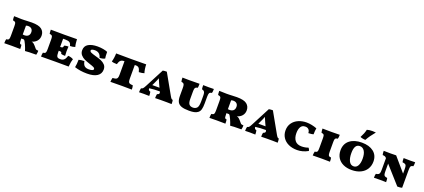

<svg xmlns="http://www.w3.org/2000/svg" viewBox="72 -2065 7466 3378"><g transform="rotate(20 3805.0 -376.0)"><path d="M658 -77Q658 -38 648 0Q487 0 440 7Q426 -41 397 -106Q369 -169 351 -178H303V-163Q303 -124 306.5 -106Q310 -88 318 -82Q326 -76 343 -75Q349 -53 349 2Q287 0 190 0Q136 0 50 2Q50 -46 58 -75Q83 -77 94.5 -84Q106 -91 110.5 -110.5Q115 -130 115 -171V-335Q115 -375 110.5 -392.5Q106 -410 95 -416.5Q84 -423 56 -429Q50 -456 50 -504Q126 -500 190 -500Q222 -500 248 -501Q274 -502 292 -503Q340 -506 382 -506Q513 -506 567.5 -463Q622 -420 622 -345Q622 -287 587 -245.5Q552 -204 494 -189Q520 -184 540 -166Q560 -148 602 -97Q610 -87 621 -83Q632 -79 658 -77ZM431 -341Q431 -381 407.5 -403.5Q384 -426 342 -426Q326 -426 303 -419V-253Q320 -250 332 -250Q380 -250 405.5 -273.5Q431 -297 431 -341Z M1282 -144Q1262 -92 1255 1L1018 0L738 2Q738 -45 746 -74Q771 -76 782.5 -83Q794 -90 798.5 -108Q803 -126 803 -164V-333Q803 -373 798.5 -390.5Q794 -408 782.5 -415Q771 -422 744 -426Q738 -456 738 -502Q856 -500 995 -500Q1175 -500 1228 -502Q1229 -468 1234 -428Q1239 -388 1247 -363Q1224 -355 1203 -351Q1182 -347 1153 -347Q1144 -391 1119.5 -408.5Q1095 -426 1036 -426H996V-273H1007Q1034 -273 1043.5 -283.5Q1053 -294 1053 -317Q1081 -329 1132 -329Q1128 -285 1128 -241Q1128 -190 1132 -154Q1081 -154 1055 -164Q1053 -187 1043 -194Q1033 -201 1007 -201H996V-171Q996 -113 1010 -92Q1024 -71 1062 -71H1079Q1116 -71 1141.5 -95Q1167 -119 1183 -174Q1214 -173 1241.5 -164Q1269 -155 1282 -144Z M1365 -28Q1378 -87 1378 -171Q1421 -184 1483 -184Q1493 -124 1521 -99Q1549 -74 1603 -74Q1644 -74 1667 -83Q1690 -92 1690 -108Q1690 -128 1665 -140.5Q1640 -153 1586 -170Q1523 -191 1482 -210Q1441 -229 1410.5 -264Q1380 -299 1380 -351Q1380 -431 1444 -468.5Q1508 -506 1614 -506Q1671 -506 1723 -496.5Q1775 -487 1803 -473Q1803 -381 1811 -352Q1794 -341 1766 -335Q1738 -329 1713 -329Q1700 -380 1669.5 -403.5Q1639 -427 1592 -427Q1558 -427 1539.5 -419Q1521 -411 1521 -398Q1521 -377 1547.5 -364.5Q1574 -352 1635 -335Q1701 -317 1745 -299Q1789 -281 1821 -247.5Q1853 -214 1853 -161Q1853 -80 1788 -36.5Q1723 7 1599 7Q1470 7 1365 -28Z M2339 -423V-171Q2339 -129 2345.5 -110Q2352 -91 2370 -84Q2388 -77 2428 -75Q2433 -63 2435.5 -40.5Q2438 -18 2438 2Q2374 0 2256 0Q2117 0 2037 2Q2037 -13 2041 -36.5Q2045 -60 2049 -75Q2090 -77 2109.5 -84Q2129 -91 2137.5 -110.5Q2146 -130 2146 -171V-423H2139Q2097 -423 2074 -402Q2051 -381 2037 -329Q1969 -329 1938 -344Q1948 -373 1954.5 -420Q1961 -467 1961 -502Q2040 -500 2246 -500Q2446 -500 2524 -502Q2524 -466 2530.5 -420.5Q2537 -375 2548 -345Q2511 -331 2448 -329Q2435 -383 2416 -403Q2397 -423 2358 -423Z M3183 2Q3160 0 3090 0H3038H2979Q2896 0 2874 2Q2874 -41 2881 -74Q2921 -85 2921 -111Q2921 -117 2916 -129L2912 -137Q2801 -137 2717 -125Q2714 -106 2725 -92.5Q2736 -79 2757 -74Q2764 -39 2764 2Q2726 0 2658 0Q2591 0 2573 2Q2573 -42 2582 -75Q2603 -77 2616.5 -91Q2630 -105 2651 -146L2835 -499Q2852 -503 2870 -504Q2888 -505 2909 -505L3122 -127Q3141 -94 3151 -84.5Q3161 -75 3176 -74Q3183 -51 3183 2ZM2884 -196 2855 -258 2845 -281Q2831 -309 2816 -348Q2803 -308 2779 -259L2749 -196Z M3271 -181V-326Q3271 -367 3266 -386.5Q3261 -406 3249 -414Q3237 -422 3211 -426Q3203 -456 3203 -502Q3253 -500 3328 -500Q3465 -500 3523 -502Q3523 -454 3518 -426Q3492 -421 3480.5 -412.5Q3469 -404 3464.5 -385Q3460 -366 3460 -326V-195Q3460 -124 3483.5 -96Q3507 -68 3556 -68Q3578 -68 3598 -76.5Q3618 -85 3632 -102Q3656 -133 3656 -226V-323Q3656 -361 3650.5 -381Q3645 -401 3632 -411Q3619 -421 3596 -426Q3591 -456 3591 -502Q3641 -500 3694 -500Q3745 -500 3791 -502Q3791 -447 3783 -426Q3748 -422 3737 -403.5Q3726 -385 3726 -335V-209Q3726 -140 3714.5 -97Q3703 -54 3672 -31Q3645 -10 3606 -1.5Q3567 7 3511 7Q3419 7 3367.5 -11Q3316 -29 3293.5 -69.5Q3271 -110 3271 -181Z M4499 -77Q4499 -38 4489 0Q4328 0 4281 7Q4267 -41 4238 -106Q4210 -169 4192 -178H4144V-163Q4144 -124 4147.5 -106Q4151 -88 4159 -82Q4167 -76 4184 -75Q4190 -53 4190 2Q4128 0 4031 0Q3977 0 3891 2Q3891 -46 3899 -75Q3924 -77 3935.5 -84Q3947 -91 3951.5 -110.5Q3956 -130 3956 -171V-335Q3956 -375 3951.5 -392.5Q3947 -410 3936 -416.5Q3925 -423 3897 -429Q3891 -456 3891 -504Q3967 -500 4031 -500Q4063 -500 4089 -501Q4115 -502 4133 -503Q4181 -506 4223 -506Q4354 -506 4408.5 -463Q4463 -420 4463 -345Q4463 -287 4428 -245.5Q4393 -204 4335 -189Q4361 -184 4381 -166Q4401 -148 4443 -97Q4451 -87 4462 -83Q4473 -79 4499 -77ZM4272 -341Q4272 -381 4248.5 -403.5Q4225 -426 4183 -426Q4167 -426 4144 -419V-253Q4161 -250 4173 -250Q4221 -250 4246.5 -273.5Q4272 -297 4272 -341Z M5169 2Q5146 0 5076 0H5024H4965Q4882 0 4860 2Q4860 -41 4867 -74Q4907 -85 4907 -111Q4907 -117 4902 -129L4898 -137Q4787 -137 4703 -125Q4700 -106 4711 -92.5Q4722 -79 4743 -74Q4750 -39 4750 2Q4712 0 4644 0Q4577 0 4559 2Q4559 -42 4568 -75Q4589 -77 4602.5 -91Q4616 -105 4637 -146L4821 -499Q4838 -503 4856 -504Q4874 -505 4895 -505L5108 -127Q5127 -94 5137 -84.5Q5147 -75 5162 -74Q5169 -51 5169 2ZM4870 -196 4841 -258 4831 -281Q4817 -309 4802 -348Q4789 -308 4765 -259L4735 -196Z M5712 -354Q5701 -348 5672 -344.5Q5643 -341 5618 -341Q5617 -384 5594 -407.5Q5571 -431 5531 -431Q5472 -431 5446 -386.5Q5420 -342 5420 -270Q5420 -183 5460 -131.5Q5500 -80 5585 -80Q5651 -80 5709 -102Q5728 -85 5735 -49Q5636 7 5531 7Q5439 7 5369.5 -25.5Q5300 -58 5262 -116.5Q5224 -175 5224 -251Q5224 -331 5265.5 -389Q5307 -447 5376.5 -477Q5446 -507 5528 -507Q5574 -507 5625.5 -496.5Q5677 -486 5722 -468Q5712 -421 5712 -354Z M5835 -74Q5860 -76 5871 -83Q5882 -90 5886 -109Q5890 -128 5890 -170V-333Q5890 -374 5886 -391Q5882 -408 5871.5 -415Q5861 -422 5834 -426Q5825 -456 5825 -502Q5881 -500 5991 -500Q6076 -500 6148 -502Q6148 -478 6146.5 -461Q6145 -444 6139 -426Q6113 -423 6102 -416Q6091 -409 6087 -391.5Q6083 -374 6083 -333V-170Q6083 -128 6087.5 -109Q6092 -90 6103 -83Q6114 -76 6140 -74Q6148 -51 6148 2Q6098 0 6002 0Q5911 0 5825 2Q5825 -15 5828 -38Q5831 -61 5835 -74Z M6253 -252Q6253 -373 6337 -440Q6421 -507 6563 -507Q6702 -507 6784 -442.5Q6866 -378 6866 -261Q6866 -182 6828 -120.5Q6790 -59 6719 -25Q6648 9 6553 9Q6462 9 6394 -23Q6326 -55 6289.5 -114Q6253 -173 6253 -252ZM6670 -244Q6670 -336 6637.5 -386.5Q6605 -437 6549 -437Q6449 -437 6449 -270Q6449 -178 6478 -121Q6507 -64 6564 -64Q6615 -64 6642.5 -112Q6670 -160 6670 -244ZM6504 -592Q6528 -638 6542 -673.5Q6556 -709 6565 -748Q6603 -761 6667 -761Q6707 -761 6731 -757Q6647 -657 6601 -572Q6575 -572 6547.5 -578Q6520 -584 6504 -592Z M7560 -502Q7560 -452 7554 -426Q7528 -421 7517 -414Q7506 -407 7502 -386.5Q7498 -366 7498 -320V-2Q7480 4 7460.5 5.5Q7441 7 7410 7L7121 -317V-178Q7121 -135 7126.5 -115Q7132 -95 7146 -87Q7160 -79 7192 -74Q7199 -48 7199 2Q7151 0 7089 0Q7013 0 6971 2Q6971 -49 6979 -74Q7010 -79 7024.5 -87Q7039 -95 7045.5 -115.5Q7052 -136 7052 -178V-394L7046 -401Q7034 -414 7021 -419Q7008 -424 6979 -426Q6971 -454 6971 -502Q7019 -500 7097 -500Q7179 -500 7204 -502L7428 -241V-320Q7428 -365 7422.5 -385Q7417 -405 7402 -413Q7387 -421 7351 -426Q7344 -446 7344 -502Q7394 -500 7465 -500Q7520 -500 7560 -502Z"/></g></svg>

Font: Vollkorn SC Black
Style: Regular
Weight: 900
Designer: Friedrich Althausen
Foundry: Friedrich Althausen
Version: Version 4.015